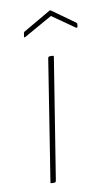

<svg xmlns="http://www.w3.org/2000/svg" viewBox="-78 -693 420 734"><g transform="rotate(-10 132.0 -326.0)"><path d="M62 0Q56 0 58 -5L132 -474Q134 -479 138 -479H149Q155 -479 154 -474L79 -5Q77 0 73 0ZM60 -568Q58 -567 56 -567Q54 -567 55 -570L57 -583Q58 -588 63 -590L168 -651Q171 -653 173 -651L261 -588Q265 -585 264 -581L263 -572Q261 -567 257 -569L170 -630Z"/></g></svg>

Font: Sofia Sans Semi Condensed Thin
Style: Italic
Weight: 250
Italic angle: -9°
Version: Version 4.100